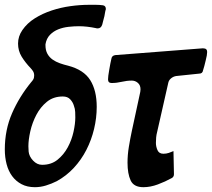

<svg xmlns="http://www.w3.org/2000/svg" viewBox="-21 -773 881 798"><path d="M168 -589V-585Q168 -564 176 -549.5Q184 -535 197.5 -525.5Q211 -516 228 -510Q245 -504 262 -500Q327 -483 354 -440Q381 -397 381 -329Q381 -283 370 -237Q359 -191 338 -150Q317 -109 286 -75.5Q255 -42 215 -20Q193 -9 170 -2Q147 5 124 5Q92 5 68.5 -7.5Q45 -20 29.5 -41Q14 -62 6.5 -90.5Q-1 -119 -1 -152Q-1 -233 29 -302Q59 -371 109 -432Q113 -436 117 -442.5Q121 -449 121 -459Q121 -470 116 -477.5Q111 -485 107 -489Q84 -513 69 -537.5Q54 -562 54 -592Q54 -622 72 -648Q92 -677 124 -697Q156 -717 194 -729.5Q232 -742 272 -747.5Q312 -753 348 -753Q362 -753 377.5 -753Q393 -753 407 -751Q419 -749 419 -735Q418 -733 418 -731.5Q418 -730 417 -728Q416 -723 415 -717.5Q414 -712 413 -706Q410 -695 407.5 -685Q405 -675 404 -671Q399 -655 385 -655Q380 -655 378 -656Q340 -664 307 -664Q287 -664 264 -661.5Q241 -659 221 -651Q201 -643 186.5 -628Q172 -613 168 -589ZM98 -143Q100 -123 116.5 -105.5Q133 -88 154 -88Q192 -88 218 -109Q244 -130 260.5 -160.5Q277 -191 284.5 -225Q292 -259 292 -285Q292 -294 291.5 -307.5Q291 -321 286 -334Q282 -348 271 -360Q260 -372 240 -372Q201 -372 174 -350Q147 -328 130 -295.5Q113 -263 105 -227.5Q97 -192 97 -165Q97 -160 97.5 -154Q98 -148 98 -143Z M700 -145 702 -49Q702 -38 693 -33Q666 -18 635 -6.5Q604 5 575 5Q535 5 522 -23Q509 -51 509 -97Q509 -129 514.5 -162.5Q520 -196 527 -229L562 -391Q562 -393 562.5 -396Q563 -399 563 -402Q563 -419 552 -428.5Q541 -438 527 -438Q506 -438 485 -433Q464 -428 443 -428Q428 -428 428 -443Q428 -455 433 -483Q435 -496 437.5 -508Q440 -520 442 -529Q444 -542 458 -544L819 -572H824Q840 -572 840 -557Q840 -545 834 -522Q828 -496 823 -481Q821 -467 807 -467L711 -457Q699 -455 689.5 -447Q680 -439 678 -427L632 -224Q629 -213 628 -201.5Q627 -190 627 -179Q627 -164 633.5 -149Q640 -134 658 -134Q670 -134 680.5 -137.5Q691 -141 700 -145Z"/></svg>

Font: Bangerz
Style: Regular
Weight: 400
Designer: vernon adams
Foundry: Vernon Adams
Version: Version 2.10;February 7, 2025;FontCreator 13.0.0.2683 64-bit